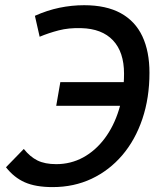

<svg xmlns="http://www.w3.org/2000/svg" viewBox="-20 -723 626 752"><path d="M186 9.8Q119.6 9.8 77.1 -9Q34.7 -27.8 3.4 -67.9L73.2 -139.6Q97.7 -108.9 126.7 -94.5Q155.8 -80.1 200.2 -80.1Q257.3 -80.1 305.7 -106.4Q354 -132.8 389.9 -180.7Q425.8 -228.5 445.8 -293.2Q465.8 -357.9 465.8 -434.6Q465.8 -519 422.6 -564.9Q379.4 -610.8 297.9 -612.8Q249 -614.3 209.7 -604Q170.4 -593.8 135.3 -579.1L116.7 -661.1Q164.6 -682.6 212.6 -692.6Q260.7 -702.6 309.6 -702.6Q396 -702.6 452.9 -671.4Q509.8 -640.1 537.6 -580.8Q565.4 -521.5 565.4 -438Q565.4 -339.4 537.6 -257.1Q509.8 -174.8 459 -115.2Q408.2 -55.7 338.9 -22.9Q269.5 9.8 186 9.8ZM200.2 -308.6 216.3 -401.4H523.4L507.3 -308.6Z"/></svg>

Font: Cascadia Mono NF
Style: Italic
Weight: 400
Italic angle: -10°
Monospace: yes
Designer: Aaron Bell
Foundry: Saja Typeworks
Version: Version 2404.023